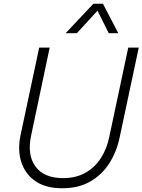

<svg xmlns="http://www.w3.org/2000/svg" viewBox="-20 -994 760 1024"><path d="M330 -817 478 -974H529L611 -817H560L500 -937L390 -817ZM312 10Q223 10 168 -28.5Q113 -67 93 -131.5Q73 -196 90 -275L189 -740H245L146 -271Q124 -167 169.5 -105.5Q215 -44 317 -44Q384 -44 434.5 -72Q485 -100 517.5 -150Q550 -200 563 -265L664 -740H720L619 -265Q603 -186 563.5 -124Q524 -62 461.5 -26Q399 10 312 10Z"/></svg>

Font: Be Vietnam Pro ExtraLight
Style: Italic
Weight: 200
Italic angle: -12°
Designer: Lam Bao, Tony Le, Vietanh Nguyen
Foundry: Yellow Type Foundry
Version: Version 1.002; ttfautohint (v1.8.3)